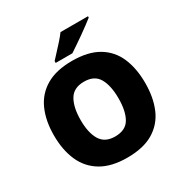

<svg xmlns="http://www.w3.org/2000/svg" viewBox="-208 -1091 1213 1265"><g transform="rotate(-30 398.5 -458.5)"><path d="M745 -358Q745 -247 709.5 -164.5Q674 -82 597.5 -36Q521 10 398 10Q278 10 201 -36Q124 -82 87.5 -165Q51 -248 51 -359Q51 -470 88 -552.5Q125 -635 202 -680Q279 -725 399 -725Q521 -725 597.5 -679.5Q674 -634 709.5 -551.5Q745 -469 745 -358ZM254 -358Q254 -261 287.5 -206Q321 -151 398 -151Q478 -151 510 -206Q542 -261 542 -358Q542 -455 510 -511Q478 -567 399 -567Q320 -567 287 -511Q254 -455 254 -358ZM638 -917Q620 -903 593 -882.5Q566 -862 535 -840.5Q504 -819 475.5 -799.5Q447 -780 427 -767H300V-781Q317 -800 341 -825.5Q365 -851 389 -878Q413 -905 429 -927H638Z"/></g></svg>

Font: Noto Sans Ethiopic Black
Style: Regular
Weight: 900
Designer: Monotype Design Team
Foundry: Monotype Imaging Inc.
Version: Version 2.102; ttfautohint (v1.8.4.7-5d5b)